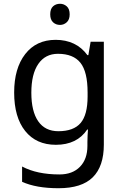

<svg xmlns="http://www.w3.org/2000/svg" viewBox="-20 -757 655 1017"><path d="M275 -546Q328 -546 370.5 -526Q413 -506 443 -465H448L460 -536H530V9Q530 124 471.5 182Q413 240 290 240Q172 240 97 206V125Q176 167 295 167Q364 167 403.5 126.5Q443 86 443 16V-5Q443 -17 444 -39.5Q445 -62 446 -71H442Q388 10 276 10Q172 10 113.5 -63Q55 -136 55 -267Q55 -395 113.5 -470.5Q172 -546 275 -546ZM287 -472Q220 -472 183 -418.5Q146 -365 146 -266Q146 -167 182.5 -114.5Q219 -62 289 -62Q370 -62 407 -105.5Q444 -149 444 -246V-267Q444 -377 406 -424.5Q368 -472 287 -472ZM298 -737Q318 -737 333.5 -723.5Q349 -710 349 -681Q349 -653 333.5 -639Q318 -625 298 -625Q276 -625 261 -639Q246 -653 246 -681Q246 -710 261 -723.5Q276 -737 298 -737Z"/></svg>

Font: Noto Sans Deseret
Style: Regular
Weight: 400
Designer: Monotype Design Team
Foundry: Monotype Imaging Inc.
Version: Version 2.001; ttfautohint (v1.8.4.7-5d5b)